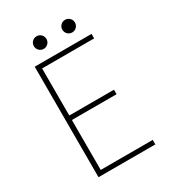

<svg xmlns="http://www.w3.org/2000/svg" viewBox="-205 -973 973 1083"><g transform="rotate(-30 281.0 -431.5)"><path d="M112.3 0V-719.7H482.4V-690.4H143.6V-383.8H434.6V-354.5H143.6V-29.3H482.4V0ZM392.6 -781.2Q375.5 -781.2 363.5 -793.2Q351.6 -805.2 351.6 -822.3Q351.6 -839.4 363.5 -851.3Q375.5 -863.3 392.6 -863.3Q409.7 -863.3 421.6 -851.3Q433.6 -839.4 433.6 -822.3Q433.6 -805.2 421.6 -793.2Q409.7 -781.2 392.6 -781.2ZM207 -781.2Q189.9 -781.2 178 -793.2Q166 -805.2 166 -822.3Q166 -839.4 178 -851.3Q189.9 -863.3 207 -863.3Q224.1 -863.3 236.1 -851.3Q248 -839.4 248 -822.3Q248 -805.2 236.1 -793.2Q224.1 -781.2 207 -781.2Z"/></g></svg>

Font: Reddit Mono ExtraLight
Style: Regular
Weight: 250
Monospace: yes
Designer: Stephen Hutchings
Foundry: Reddit
Version: Version 1.014